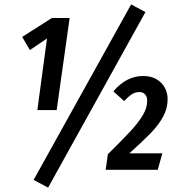

<svg xmlns="http://www.w3.org/2000/svg" viewBox="-20 -773 823 874"><path d="M297 -691 238 -272H150L194 -598L116 -545L81 -605L216 -691ZM577 -753 642 -718 199 81 133 46ZM743 -320Q743 -279 722 -241Q701 -203 666 -167Q631 -131 569 -75H719L698 0H461L471 -71Q541 -140 575.5 -177.5Q610 -215 630 -248.5Q650 -282 650 -314Q650 -333 640.5 -343.5Q631 -354 614 -354Q596 -354 580.5 -344Q565 -334 545 -313L496 -357Q555 -427 631 -427Q682 -427 712.5 -397Q743 -367 743 -320Z"/></svg>

Font: Fira Sans Extra Condensed Medium
Style: Italic
Weight: 500
Width: 3
Italic angle: -8°
Designer: Carrois Corporate & Edenspiekermann AG
Foundry: Carrois Corporate GbR & Edenspiekermann AG
Version: Version 4.203